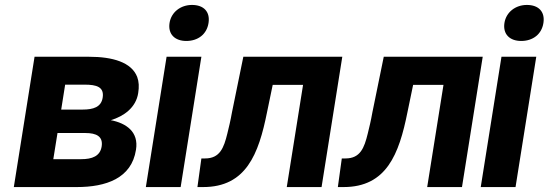

<svg xmlns="http://www.w3.org/2000/svg" viewBox="-20 -758 2223 778"><path d="M36 0H291C409 0 513 -35 531 -151C543 -224 491 -259 429 -271C482 -287 531 -322 540 -381C544 -406 543 -427 536 -446C513 -506 436 -528 341 -528H120ZM196 -113 213 -219H326C371 -219 398 -205 392 -165C386 -125 353 -113 309 -113ZM228 -314 244 -415H323C371 -415 403 -406 396 -362C390 -324 358 -314 315 -314Z M667 -665C660 -619 689 -592 735 -592C782 -592 818 -619 825 -665C832 -711 805 -738 758 -738C712 -738 674 -709 667 -665ZM571 0H712L796 -528H655Z M796 -116 780 0H803C977 0 1028 -133 1062 -303L1085 -414H1208L1142 0H1283L1367 -528H966L920 -303C914 -269 907 -240 901 -216C887 -159 871 -116 811 -116Z M1365 -116 1349 0H1372C1546 0 1597 -133 1631 -303L1654 -414H1777L1711 0H1852L1936 -528H1535L1489 -303C1483 -269 1476 -240 1470 -216C1456 -159 1440 -116 1380 -116Z M2024 -665C2017 -619 2046 -592 2092 -592C2139 -592 2175 -619 2182 -665C2189 -711 2162 -738 2115 -738C2069 -738 2031 -709 2024 -665ZM1928 0H2069L2153 -528H2012Z"/></svg>

Font: Asimov Pro
Style: BdObl
Weight: 700
Designer: Google
Version: Version 2.000980; 2014